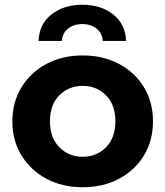

<svg xmlns="http://www.w3.org/2000/svg" viewBox="-20 -779 695 807"><path d="M328 8Q242 8 175.5 -27.5Q109 -63 70.5 -125.5Q32 -188 32 -269Q32 -350 70.5 -412.5Q109 -475 175.5 -510.5Q242 -546 328 -546Q413 -546 480 -510.5Q547 -475 585 -412.5Q623 -350 623 -269Q623 -188 585 -125.5Q547 -63 480 -27.5Q413 8 328 8ZM328 -120Q386 -120 425.5 -160Q465 -200 465 -269Q465 -339 425.5 -378.5Q386 -418 328 -418Q269 -418 229.5 -378.5Q190 -339 190 -269Q190 -200 229.5 -160Q269 -120 328 -120ZM142 -607Q145 -678 196.5 -718.5Q248 -759 326 -759Q404 -759 455.5 -718.5Q507 -678 510 -607H412Q410 -640 385.5 -659Q361 -678 326 -678Q291 -678 266.5 -659Q242 -640 240 -607Z"/></svg>

Font: Montserrat
Style: Bold
Weight: 700
Designer: Julieta Ulanovsky
Foundry: Julieta Ulanovsky
Version: Version 9.000; ttfautohint (v1.8.4.7-5d5b)